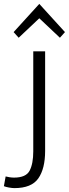

<svg xmlns="http://www.w3.org/2000/svg" viewBox="-84 -780 354 987"><path d="M-10 187Q-21 187 -38 184Q-55 181 -64 177L-55 127Q-48 129 -35.5 131Q-23 133 -12 133Q50 133 68.5 97Q87 61 87 -2V-516H148V-4Q148 87 113 137Q78 187 -10 187ZM12 -586 -14 -615 118 -760 250 -615 224 -586 118 -686Z"/></svg>

Font: Ubuntu Sans Light
Style: Regular
Weight: 300
Designer: Dalton Maag Ltd
Foundry: Dalton Maag Ltd
Version: Version 1.006; ttfautohint (v1.8.4.7-5d5b)